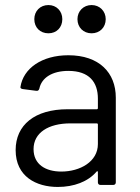

<svg xmlns="http://www.w3.org/2000/svg" viewBox="-20 -733 554 761"><path d="M172 -601C204 -601 227 -624 227 -657C227 -689 204 -713 172 -713C139 -713 116 -689 116 -657C116 -624 139 -601 172 -601ZM343 -601C375 -601 399 -624 399 -657C399 -689 375 -713 343 -713C311 -713 287 -689 287 -657C287 -624 311 -601 343 -601ZM251 -514C146 -514 72 -462 61 -388C60 -384 64 -381 70 -380L124 -373C130 -372 134 -375 136 -382C145 -425 187 -452 251 -452C334 -452 368 -407 368 -342V-304C368 -302 366 -300 364 -300H248C118 -300 42 -238 42 -138C42 -33 124 8 209 8C273 8 329 -13 363 -53C366 -56 368 -54 368 -51V-10C368 -4 372 0 378 0H429C435 0 439 -4 439 -10V-346C439 -445 373 -514 251 -514ZM223 -53C161 -53 113 -81 113 -142C113 -207 172 -244 259 -244H364C366 -244 368 -242 368 -240V-162C368 -92 297 -53 223 -53Z"/></svg>

Font: Elastic
Style: elastic
Weight: 400
Designer: Jeremy Tribby
Foundry: Tribby Type
Version: Version 1.422;hotconv 1.0.109;makeotfexe 2.5.65596